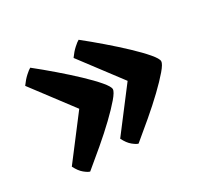

<svg xmlns="http://www.w3.org/2000/svg" viewBox="-108 -644 812 770"><g transform="rotate(-30 298.5 -259.5)"><path d="M108 -19Q99 -21 83 -34Q67 -47 54 -73L224 -296L223 -223L54 -447Q69 -468 84.5 -482Q100 -496 108 -500Q147 -469 190 -432Q233 -395 269.5 -360.5Q306 -326 329 -299Q352 -272 352 -260Q352 -248 329 -221Q306 -194 269.5 -159Q233 -124 190 -87.5Q147 -51 108 -19ZM332 -19Q323 -21 307 -34Q291 -47 278 -73L448 -296L447 -223L278 -447Q293 -468 308.5 -482Q324 -496 332 -500Q371 -469 414 -432Q457 -395 493.5 -360.5Q530 -326 553 -299Q576 -272 576 -260Q576 -248 553 -221Q530 -194 493.5 -159Q457 -124 414 -87.5Q371 -51 332 -19Z"/></g></svg>

Font: Texturina Medium 12pt Black
Style: Regular
Weight: 900
Version: Version 1.002